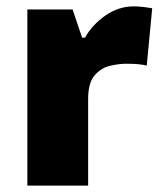

<svg xmlns="http://www.w3.org/2000/svg" viewBox="-20 -583 509 603"><path d="M399.9 -563Q415.5 -563 432.6 -560.8Q449.7 -558.6 458 -557.1L440.9 -377Q431.6 -379.4 417 -381.1Q402.3 -382.8 376 -382.8Q352.1 -382.8 324.2 -376Q296.4 -369.1 276.6 -345.7Q256.8 -322.3 256.8 -272V0H65.9V-553.2H208L237.8 -464.8H247.1Q269.5 -505.4 311 -534.2Q352.5 -563 399.9 -563Z"/></svg>

Font: Open Sans ExtraBold
Style: Regular
Weight: 800
Designer: Monotype Design Team
Foundry: Monotype Imaging Inc.
Version: Version 3.003; ttfautohint (v1.8.4)